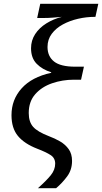

<svg xmlns="http://www.w3.org/2000/svg" viewBox="-20 -780 533 1002"><path d="M178 202Q222 163 245 134.5Q268 106 268 74Q268 45 244.5 29.5Q221 14 174 -4Q107 -30 73.5 -70.5Q40 -111 40 -179Q40 -260 93 -319Q146 -378 247 -400V-403Q201 -417 171.5 -447Q142 -477 142 -528Q142 -569 163.5 -602Q185 -635 222 -658Q259 -681 303 -692Q278 -690 256 -688Q234 -686 202 -686H174L190 -760H493L478 -692H474Q431 -692 387.5 -682Q344 -672 308 -652.5Q272 -633 250 -603.5Q228 -574 228 -535Q228 -486 262 -459Q296 -432 372 -432H418L403 -364H365Q306 -364 252 -345.5Q198 -327 164 -288.5Q130 -250 130 -190Q130 -144 153 -118Q176 -92 236 -69Q266 -58 293.5 -42Q321 -26 338.5 -1.5Q356 23 356 60Q356 106 330.5 140.5Q305 175 273 202Z"/></svg>

Font: Noto IKEA Latin
Style: Italic
Weight: 400
Italic angle: -12°
Designer: Monotype Design Team
Foundry: Monotype Imaging Inc.
Version: Version 1.0